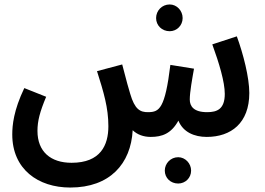

<svg xmlns="http://www.w3.org/2000/svg" viewBox="-20 -609 1189 861"><path d="M741 -469C773 -469 799 -495 799 -528C799 -561 773 -589 741 -589C706 -589 680 -561 680 -528C680 -495 706 -469 741 -469ZM295 232C473 232 567 125 575 -25C596 -5 624 5 656 5C707 5 748 -10 780 -68C801 -16 852 5 907 5C1016 5 1098 -57 1098 -192C1098 -261 1071 -367 1042 -446L932 -410C963 -325 988 -241 988 -188C988 -120 954 -106 909 -106C848 -106 831 -133 831 -163C831 -195 842 -257 850 -301L744 -318C720 -121 694 -107 646 -106C607 -105 584 -120 564 -188C557 -209 548 -244 528 -320L415 -290C445 -195 466 -126 466 -43C466 42 431 121 301 121C207 121 148 71 148 -22C148 -67 159 -108 187 -175L89 -214C41 -114 35 -47 35 -6C35 150 151 232 295 232ZM779 214C811 214 837 189 837 156C837 124 811 96 779 96C745 96 719 124 719 156C719 189 745 214 779 214Z"/></svg>

Font: Noto Sans Arabic Cond SemBd
Style: Regular
Weight: 600
Width: 3
Designer: Monotype Design Team, Nadine Chahine, Nizar Qandah and Khaled Hosny
Foundry: Monotype Imaging Inc.
Version: Version 2.012